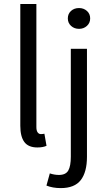

<svg xmlns="http://www.w3.org/2000/svg" viewBox="-20 -732 541 969"><path d="M163.6 -711.9V-90.8Q163.6 -72.8 169.9 -64Q176.3 -55.2 186 -55.2Q194.8 -55.2 204.1 -57.1L214.8 3.9Q196.8 12.2 168.5 12.2Q123.5 12.2 103 -15.1Q82.5 -42.5 82.5 -97.2V-711.9ZM378.9 -691.4Q402.3 -691.4 418.7 -676.8Q435.1 -662.1 435.1 -639.2Q435.1 -616.2 418.7 -601.3Q402.3 -586.4 378.9 -586.4Q355 -586.4 338.6 -601.3Q322.3 -616.2 322.3 -639.2Q322.3 -662.1 338.4 -676.8Q354.5 -691.4 378.9 -691.4ZM418.9 -485.8V59.1Q418.9 136.2 387.7 176.8Q356.4 217.3 286.6 217.3Q246.1 217.3 214.4 204.6L231.4 143.1Q254.9 150.9 277.3 150.9Q312 150.9 324.7 128.4Q337.4 106 337.4 58.6V-485.8Z"/></svg>

Font: Varta
Style: Regular
Weight: 400
Designer: Joana Correia, Viktoriya Grabowska, Eben Sorkin
Foundry: Sorkin Type
Version: Version 1.002; ttfautohint (v1.3) -l 8 -r 24 -G 200 -x 12 -H